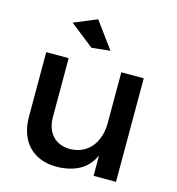

<svg xmlns="http://www.w3.org/2000/svg" viewBox="-112 -851 876 951"><g transform="rotate(15 326.5 -375.5)"><path d="M183 -231Q183 -168.5 216 -133.2Q249 -98 307 -98Q341.5 -99 368.8 -112.2Q396 -125.5 414.8 -148.8Q433.5 -172 443.2 -203Q453 -234 453 -270V-531H568V0H453V-103.5Q426 -47 377.5 -21.8Q329 3.5 263 4Q217.5 4 181.2 -10.2Q145 -24.5 119.8 -51Q94.5 -77.5 81.2 -115.5Q68 -153.5 68 -201V-531H183ZM274.5 -755 373.5 -620 278.5 -610 156.5 -706Z"/></g></svg>

Font: Argentum Sans
Style: Regular
Weight: 400
Designer: Julieta Ulanovsky, Owen Earl, Chris M. Simpson, Rasmus Andersson, Cristiano Sobral
Foundry: The Argentum Sans Project Authors
Version: Version 3.135; ttfautohint (v1.8.4.7-5d5b-dirty)